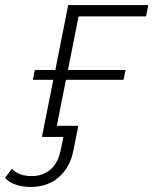

<svg xmlns="http://www.w3.org/2000/svg" viewBox="-93 -542 607 760"><path d="M218 -477 176 -265H404L396 -226H168L132 -44H217L197 56Q184 121 139.5 159.5Q95 198 29 198Q-3 198 -30.5 189Q-58 180 -73 162L-46 126Q-19 155 32 155Q78 155 108 128Q138 101 148 49L158 0H73L118 -226H37L45 -265H126L177 -522H494L485 -477Z"/></svg>

Font: Montserrat Alternates Light
Style: Italic
Weight: 300
Italic angle: -11.3°
Designer: Julieta Ulanovsky
Foundry: Julieta Ulanovsky
Version: Version 7.200